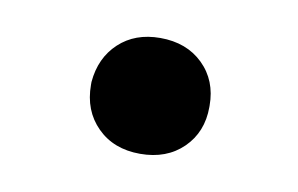

<svg xmlns="http://www.w3.org/2000/svg" viewBox="-35 -213 420 271"><g transform="rotate(10 175.0 -78.0)"><path d="M262 -79Q262 -78 262 -77Q262 -41 238.5 -18Q215 5 177 5Q139 5 115.5 -18.5Q92 -42 92 -79V-81Q92 -82 92 -83Q95 -118 118 -139.5Q141 -161 177 -161Q215 -161 238.5 -138Q262 -115 262 -79Z"/></g></svg>

Font: Tajawal ExtraBold
Style: Regular
Weight: 800
Designer: Boutros Fonts
Foundry: Created by Boutros International 2017
Version: Version 1.700